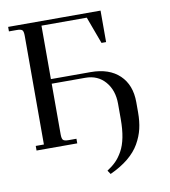

<svg xmlns="http://www.w3.org/2000/svg" viewBox="-96 -783 941 1064"><g transform="rotate(-10 375.0 -251.5)"><path d="M22 -676.8V-702.1H542V-524.9H516.1L460 -676.8H205.1V-376H429.2Q532.7 -376 590.8 -320.6Q648.9 -265.1 648.9 -168V-110.8Q648.9 -60.1 639.2 -18.6Q629.4 22.9 606.4 63Q583.5 103 542 137.2Q500.5 171.4 439.9 199.2L425.8 178.2Q455.1 159.2 475.3 138.9Q495.6 118.7 512.9 87.6Q530.3 56.6 539.1 12.2Q547.9 -32.2 547.9 -90.8V-176.8Q547.9 -252.9 505.9 -301.5Q463.9 -350.1 394 -350.1H205.1V-65.9Q205.1 -41 212.2 -33.4Q219.2 -25.9 244.1 -25.9H287.1V0H58.1V-25.9H104V-637.2Q104 -662.1 96.9 -669.4Q89.8 -676.8 64.9 -676.8Z"/></g></svg>

Font: Dihjauti S
Style: Bold
Weight: 700
Designer: T. Christopher White
Version: Version 3.0.0